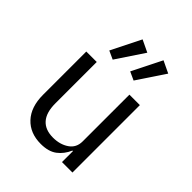

<svg xmlns="http://www.w3.org/2000/svg" viewBox="-220 -903 1039 1039"><g transform="rotate(45 300.0 -383.0)"><path d="M422 -84H418Q399 -40 364.5 -14Q330 12 271 12Q189 12 140.5 -40Q92 -92 92 -185V-516H172V-199Q172 -129 203 -94Q234 -59 294 -59Q347 -59 384.5 -84.5Q422 -110 422 -158V-516H502V0H422ZM224 -586 176 -608 261 -778 330 -745ZM384 -586 336 -608 421 -778 490 -745Z"/></g></svg>

Font: iA Writer Duo V
Style: Regular
Weight: 400
Designer: Mike Abbink, Paul van der Laan, Pieter van Rosmalen, Oliver Reichenstein
Foundry: Information Architects Inc.
Version: Version 2.000